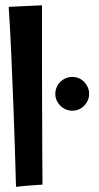

<svg xmlns="http://www.w3.org/2000/svg" viewBox="-20 -717 377 732"><path d="M142.1 -13.2Q129.4 -12.7 113.3 -11.2Q99.6 -10.3 81.3 -8.8Q63 -7.3 41 -4.9Q36.6 -170.4 31.7 -297.6Q26.9 -424.8 22.9 -512.7Q18.1 -615.2 13.2 -690.9L140.1 -696.8Q140.1 -586.4 140.1 -498.3Q140.1 -410.2 140.4 -341.6Q140.6 -272.9 140.9 -221.9Q141.1 -170.9 141.1 -134.3Q141.6 -48.8 142.1 -13.2ZM319.8 -358.9Q319.8 -345.7 314.7 -334.2Q309.6 -322.8 301 -314Q292.5 -305.2 280.8 -300Q269 -294.9 255.9 -294.9Q242.2 -294.9 230.5 -300Q218.8 -305.2 210 -314Q201.2 -322.8 196 -334.2Q190.9 -345.7 190.9 -358.9Q190.9 -372.6 196 -384.3Q201.2 -396 210 -404.8Q218.8 -413.6 230.5 -418.7Q242.2 -423.8 255.9 -423.8Q269 -423.8 280.8 -418.7Q292.5 -413.6 301 -404.8Q309.6 -396 314.7 -384.3Q319.8 -372.6 319.8 -358.9Z"/></svg>

Font: Mouse Memoirs
Style: Regular
Weight: 400
Version: Version 1.000